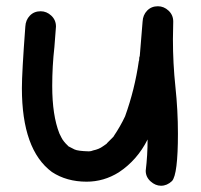

<svg xmlns="http://www.w3.org/2000/svg" viewBox="-20 -565 644 614"><path d="M495 29Q477 29 461.5 15Q446 1 446 -19Q452 -69 452 -119Q419 -53 360 -14Q312 16 257 16Q193 16 146 -15Q50 -86 50 -283Q50 -333 61 -480Q62 -501 75.5 -515Q89 -529 110 -529Q129 -529 144 -515Q159 -501 159 -480L154 -415Q147 -353 147 -290Q147 -196 170 -138Q174 -130 177 -124Q180 -118 185 -112Q186 -110 199 -97Q208 -92 218.5 -87Q229 -82 264 -81Q271 -81 278 -84Q297 -88 309 -97L322 -106H321L343 -128L344 -130Q365 -161 380 -193Q411 -279 424 -370Q425 -371 425 -374Q425 -383 427 -386L436 -496Q437 -517 450.5 -531Q464 -545 485 -545Q504 -545 519 -531Q534 -517 534 -496L533 -440Q533 -362 541 -287Q549 -212 549 -138Q549 -7 530 14Q514 29 495 29Z"/></svg>

Font: Bad Comic
Style: Regular
Weight: 400
Designer: GGBotNet
Foundry: f0n7
Version: 0.9